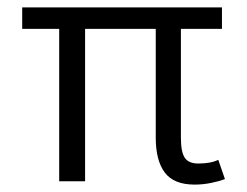

<svg xmlns="http://www.w3.org/2000/svg" viewBox="-20 -490 668 519"><path d="M401 -118V-412H210V0H140V-412H40V-470H580V-412H469V-118Q469 -79 479.5 -63.5Q490 -48 516 -48Q550 -48 570 -58L588 -6Q573 0 550.5 4.5Q528 9 506 9Q450 9 425.5 -23.5Q401 -56 401 -118Z"/></svg>

Font: Niramit Light
Style: Regular
Weight: 300
Designer: Katatrad Aksorn Co.,Ltd.
Foundry: Cadson Demak Co.,Ltd.
Version: Version 1.000; ttfautohint (v1.6)